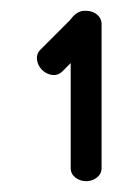

<svg xmlns="http://www.w3.org/2000/svg" viewBox="-20 -730 256 355"><path d="M139.7 -710C121.2 -711.4 113.1 -696.7 109.8 -693.2C109.5 -692.9 54.5 -638 54.5 -637.9C43.8 -627.2 48 -610.5 57.7 -600.8C67.4 -591.1 84.1 -586.8 94.9 -597.6L110.7 -613.4C110.7 -533.4 110.7 -419 110.7 -419C110.7 -403.9 125.5 -395 139.3 -395C153 -395 167.8 -403.8 167.8 -419V-686.1C167.4 -701.1 153.3 -710 139.7 -710Z"/></svg>

Font: Hi.
Style: Black
Weight: 400
Designer: Mew Too, Robert Jablonski
Foundry: Cannot Into Space Fonts
Version: Version 1.996